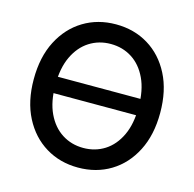

<svg xmlns="http://www.w3.org/2000/svg" viewBox="-108 -848 980 969"><g transform="rotate(15 381.5 -364.0)"><path d="M626 -406.2V-320.8H136.7V-406.2ZM381.8 10.3Q287.1 10.3 212.4 -35.2Q137.7 -80.6 94.5 -164.3Q51.3 -248 51.3 -363.3Q51.3 -479.5 94.5 -563.2Q137.7 -647 212.4 -692.4Q287.1 -737.8 381.8 -737.8Q477.1 -737.8 551.5 -692.4Q626 -647 668.9 -563.2Q711.9 -479.5 711.9 -363.3Q711.9 -248 668.9 -164.1Q626 -80.1 551.5 -34.9Q477.1 10.3 381.8 10.3ZM381.8 -92.3Q443.8 -92.3 492.9 -123.5Q542 -154.8 570.6 -215.3Q599.1 -275.9 599.1 -363.3Q599.1 -451.7 570.6 -512.2Q542 -572.8 492.9 -604Q443.8 -635.3 381.8 -635.3Q319.8 -635.3 270.5 -603.8Q221.2 -572.3 192.6 -511.7Q164.1 -451.2 164.1 -363.3Q164.1 -275.9 192.6 -215.6Q221.2 -155.3 270.5 -123.8Q319.8 -92.3 381.8 -92.3Z"/></g></svg>

Font: V-Inter
Style: Medium-500
Weight: 500
Designer: Rasmus Andersson
Foundry: rsms
Version: Version 4.000;git-4146feb